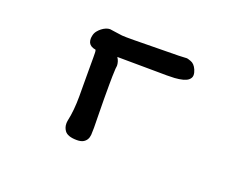

<svg xmlns="http://www.w3.org/2000/svg" viewBox="-89 -659 1177 905"><g transform="rotate(20 500.0 -206.5)"><path d="M416 -327.6Q416 -324.7 415 -318.8Q414.1 -313 414.1 -311.5V-311Q412.1 -274.4 412.1 -231.9V-160.2Q412.1 -122.1 413.1 -80.6Q414.1 -39.1 414.1 -15.9Q414.1 7.3 413.1 20Q410.6 47.9 388.7 60.1Q377 66.4 357.4 66.4Q310.5 66.4 295.4 44.4Q284.7 28.8 284.7 9.8Q284.7 2 286.1 -5.4Q298.3 -60.1 298.3 -132.8Q298.3 -135.7 298.1 -175.8Q297.9 -215.8 297.9 -260Q297.9 -304.2 297.9 -312Q297.9 -319.8 297.9 -326.7Q297.9 -339.8 297.6 -348.6Q297.4 -357.4 295.9 -361.8L294.9 -364.3Q268.6 -368.2 259.8 -385.7Q255.9 -395.5 255.9 -404.3Q255.9 -413.1 257.8 -420.9Q260.3 -434.1 268.6 -444.8Q284.7 -464.8 306.2 -474.1Q316.9 -478.5 326.2 -478.5H326.7Q343.8 -476.6 361.1 -473.6Q378.4 -470.7 389.6 -469.7Q400.9 -468.8 412.1 -468.8H451.2L672.9 -471.7Q686 -471.7 695.8 -472.7Q705.6 -473.6 713.9 -473.6Q717.3 -473.6 733.9 -467.8Q752.9 -461.4 764.2 -436Q770.5 -421.4 770.5 -409.2Q770.5 -394.5 756.8 -383.8Q738.3 -369.6 690.4 -366.2Q673.8 -365.2 651.9 -365.2Q629.9 -365.2 599.1 -365.7Q568.4 -366.2 533.7 -366.2Q499 -366.2 465.6 -366.7Q432.1 -367.2 403.3 -367.2Q410.6 -355.5 412.6 -348.1Q416 -336.9 416 -327.6Z"/></g></svg>

Font: Bakudai
Style: Bold
Weight: 700
Version: Version 1.48